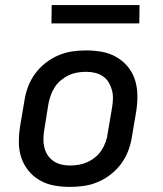

<svg xmlns="http://www.w3.org/2000/svg" viewBox="-20 -726 640 754"><path d="M255 8Q223 8 192.5 2.5Q162 -3 136 -18Q110 -33 91.5 -56Q73 -79 63.5 -107.5Q54 -136 54 -167.5Q54 -199 59 -231L76 -331Q80 -358 90 -385Q100 -412 117.5 -436Q135 -460 158.5 -478.5Q182 -497 209 -508.5Q236 -520 263.5 -524Q291 -528 318 -528Q350 -528 380.5 -522.5Q411 -517 437 -502Q463 -487 482 -464Q501 -441 510 -412.5Q519 -384 519.5 -352.5Q520 -321 515 -289L498 -189Q494 -162 484 -135Q474 -108 456.5 -84Q439 -60 415.5 -41.5Q392 -23 365 -11.5Q338 0 310 4Q282 8 255 8ZM255 -76Q272 -76 289.5 -79Q307 -82 323.5 -89.5Q340 -97 354.5 -109Q369 -121 379 -136.5Q389 -152 395 -169Q401 -186 403 -203L420 -303Q423 -321 423.5 -338.5Q424 -356 419.5 -372.5Q415 -389 406.5 -403Q398 -417 384 -426.5Q370 -436 353 -440Q336 -444 318 -444Q301 -444 283.5 -441Q266 -438 250 -430.5Q234 -423 219.5 -411Q205 -399 195 -383.5Q185 -368 179 -351Q173 -334 170 -317L154 -217Q151 -199 150.5 -181.5Q150 -164 154 -147.5Q158 -131 167 -117Q176 -103 190 -93.5Q204 -84 220.5 -80Q237 -76 255 -76ZM182 -634 183 -706H528L527 -634Z"/></svg>

Font: Iosevka Aile Medium Oblique
Style: Regular
Weight: 500
Italic angle: -9°
Designer: Belleve Invis
Foundry: Belleve Invis
Version: Version 31.1.0; ttfautohint (v1.8.4)